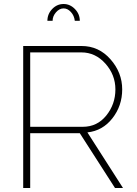

<svg xmlns="http://www.w3.org/2000/svg" viewBox="-20 -940 685 960"><path d="M243 -836H217Q217 -870 241 -895Q265 -920 298 -920Q330 -920 354.5 -895Q379 -870 379 -836H354Q351 -862 334.5 -880Q318 -898 298 -898Q277 -898 260 -878.5Q243 -859 243 -836ZM96 0V-710H388Q474 -710 532.5 -643.5Q591 -577 591 -493Q591 -411 542 -348.5Q493 -286 417 -278L595 0H555L379 -274H131V0ZM131 -306H394Q466 -306 511.5 -362.5Q557 -419 557 -493Q557 -566 507 -622Q457 -678 387 -678H131Z"/></svg>

Font: Raleway-v4020 ExtraLight
Style: Regular
Weight: 275
Designer: Matt McInerney, Pablo Impallari, Rodrigo Fuenzalida
Foundry: Matt McInerney, Pablo Impallari, Rodrigo Fuenzalida
Version: Version 4.020;PS 004.020;hotconv 1.0.88;makeotf.lib2.5.64775